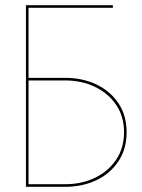

<svg xmlns="http://www.w3.org/2000/svg" viewBox="-20 -720 548 740"><path d="M87 -410H230Q295 -410 346.5 -385Q398 -360 428 -315.5Q458 -271 458 -211Q458 -150 428 -105Q398 -60 346.5 -35Q295 -10 230 -10H87V0H230Q298 0 351.5 -25.5Q405 -51 436.5 -98.5Q468 -146 468 -210Q468 -275 436.5 -322Q405 -369 351.5 -394.5Q298 -420 230 -420H87ZM80 -700V0H90V-690H415V-700Z"/></svg>

Font: Jost Thin
Style: Regular
Weight: 250
Version: Version 3.710